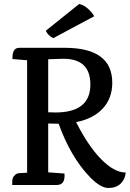

<svg xmlns="http://www.w3.org/2000/svg" viewBox="-20 -921 649 956"><path d="M41 0V-12Q41 -34 47 -41Q53 -48 57 -52Q66 -59 80 -59L115 -61V-621L42 -627Q40 -683 76 -683H302Q539 -683 539 -509Q539 -432 492 -381Q445 -330 359 -313Q419 -194 484 -128Q549 -62 606 -62Q603 -28 580.5 -6.5Q558 15 519.5 15Q481 15 429 -38Q332 -138 272 -305Q238 -305 220 -306V-63L301 -57Q306 0 263 0ZM220 -626V-362Q233 -361 256 -361Q430 -361 430 -500Q430 -635 282 -628L222 -626ZM449 -840 245 -731Q219 -744 208 -768L374 -901Q395 -898 417.5 -878Q440 -858 449 -840Z"/></svg>

Font: Karma SemiBold
Style: Regular
Weight: 600
Designer: Joana Correia
Foundry: Indian Type Foundry
Version: Version 1.202;PS 1.0;hotconv 1.0.78;makeotf.lib2.5.61930; tt